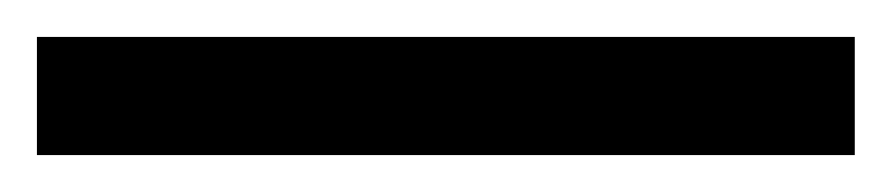

<svg xmlns="http://www.w3.org/2000/svg" viewBox="-24 -844 483 104"><path d="M439 -760V-824H-4V-760Z"/></svg>

Font: Noto Sans Devanagari ExtraCondensed
Style: Regular
Weight: 400
Width: 2
Designer: Jelle Bosma - Monotype Design Team
Foundry: Monotype Imaging Inc.
Version: Version 2.004